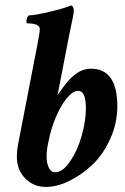

<svg xmlns="http://www.w3.org/2000/svg" viewBox="-20 -699 474 728"><path d="M154.3 9.8Q107.4 9.8 75.7 -22.5Q43.9 -54.7 43.9 -104.5Q43.9 -127.9 49.8 -158.2L122.1 -531.2Q130.9 -577.1 130.9 -588.9Q130.9 -610.4 83 -610.4Q80.1 -610.4 80.1 -618.2Q80.1 -631.8 88.9 -640.6Q100.6 -640.6 122.1 -644.5Q143.6 -648.4 168.5 -654.3Q193.4 -660.2 215.3 -666.5Q237.3 -672.9 250 -678.7Q259.8 -674.8 259.8 -657.2Q259.8 -650.4 255.4 -628.9Q251 -607.4 243.2 -570.3L198.2 -337.9L202.1 -343.8Q213.9 -361.3 231 -383.3Q248 -405.3 272 -421.9Q295.9 -438.5 325.2 -438.5Q424.8 -438.5 424.8 -295.9Q424.8 -231.4 397.9 -172.4Q371.1 -113.3 331.1 -75.2Q290 -36.1 243.2 -13.2Q196.3 9.8 154.3 9.8ZM188.5 -45.9Q218.8 -45.9 246.1 -87.9Q274.4 -128.9 290 -185.1Q305.7 -241.2 305.7 -289.1Q305.7 -354.5 276.4 -354.5Q255.9 -354.5 232.9 -326.2Q210 -297.9 191.4 -253.9Q172.9 -210 164.1 -163.1Q157.2 -135.7 156.7 -108.9Q156.2 -82 164.6 -64Q172.9 -45.9 188.5 -45.9Z"/></svg>

Font: Crimson Text
Style: Bold Italic
Weight: 700
Italic angle: -11°
Designer: Sebastian Kosch
Foundry: Sebastian Kosch
Version: Version 1.100; ttfautohint (v1.8.4)